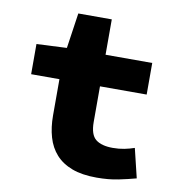

<svg xmlns="http://www.w3.org/2000/svg" viewBox="-76 -720 752 802"><g transform="rotate(10 300.0 -319.0)"><path d="M386 12Q324 12 281.5 -4Q239 -20 212.5 -49.5Q186 -79 174 -120.5Q162 -162 162 -212V-366H42V-494L170 -500L192 -650H334V-500H532V-366H334V-215Q334 -161 358.5 -141.5Q383 -122 431 -122Q457 -122 479.5 -126.5Q502 -131 522 -138L552 -14Q519 -5 478 3.5Q437 12 386 12Z"/></g></svg>

Font: Source Code Pro Black
Style: Regular
Weight: 900
Monospace: yes
Designer: Paul D. Hunt, Teo Tuominen
Foundry: Adobe Systems Incorporated
Version: Version 2.030;PS 1.000;hotconv 16.6.51;makeotf.lib2.5.65220